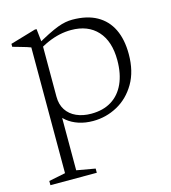

<svg xmlns="http://www.w3.org/2000/svg" viewBox="-107 -551 785 882"><g transform="rotate(-15 286.0 -110.5)"><path d="M469.5 -231.5Q469.5 -321.5 424.5 -370.8Q379.5 -420 299.5 -420Q272 -420 244.2 -414Q216.5 -408 187.8 -395.5Q159 -383 128 -362.5V-390.5Q168.5 -414 197.5 -428.5Q226.5 -443 247.2 -450.8Q268 -458.5 284.8 -461.5Q301.5 -464.5 317 -464.5Q386.5 -464.5 433.2 -438.5Q480 -412.5 503.8 -363.5Q527.5 -314.5 527.5 -245Q527.5 -163 494 -106Q460.5 -49 406.5 -19.5Q352.5 10 290.5 10Q253.5 10 222.5 -0.2Q191.5 -10.5 168.8 -29Q146 -47.5 133 -71.5H156V208.5L244.5 224V244H24V224L103 208V-390Q96.5 -393 83.8 -396.8Q71 -400.5 54.2 -405.5Q37.5 -410.5 19 -415.5V-429.5L139.5 -465H148L156 -392V-141.5Q156 -104.5 173 -78.2Q190 -52 220.8 -38.2Q251.5 -24.5 291 -24.5Q347.5 -24.5 387.2 -49Q427 -73.5 448.2 -120Q469.5 -166.5 469.5 -231.5Z"/></g></svg>

Font: Newsreader Light
Style: Regular
Weight: 300
Designer: Hugues Gentile
Foundry: Production Type
Version: Version 1.003